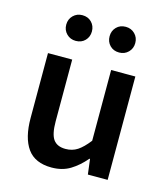

<svg xmlns="http://www.w3.org/2000/svg" viewBox="-107 -784 770 881"><g transform="rotate(15 278.0 -344.0)"><path d="M219 12Q140 12 104 -38.5Q68 -89 68 -183V-491H183V-198Q183 -137 201 -112Q219 -87 259 -87Q291 -87 315.5 -103Q340 -119 368 -155V-491H483V0H389L380 -72H377Q345 -34 307.5 -11Q270 12 219 12ZM176 -578Q150 -578 132.5 -595.5Q115 -613 115 -639Q115 -665 132.5 -682.5Q150 -700 176 -700Q203 -700 220 -682.5Q237 -665 237 -639Q237 -613 220 -595.5Q203 -578 176 -578ZM382 -578Q355 -578 338 -595.5Q321 -613 321 -639Q321 -665 338 -682.5Q355 -700 382 -700Q408 -700 425.5 -682.5Q443 -665 443 -639Q443 -613 425.5 -595.5Q408 -578 382 -578Z"/></g></svg>

Font: Giro Sans Semibold
Style: Regular
Weight: 600
Designer: Paul D. Hunt
Foundry: Adobe Systems Incorporated
Version: Version 1.000;PS 1.0;hotconv 1.0.88;makeotf.lib2.5.647800